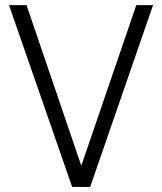

<svg xmlns="http://www.w3.org/2000/svg" viewBox="-20 -739 642 760"><path d="M265.6 1H336.9L585.9 -718.8H519.5L301.8 -83L85 -718.8H15.6Z"/></svg>

Font: Dotum
Style: Regular
Weight: 400
Version: Version 2.21